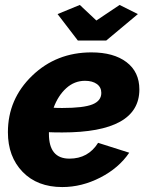

<svg xmlns="http://www.w3.org/2000/svg" viewBox="-20 -747 598 777"><path d="M410 -583H295L213 -690L303 -727L370 -664L464 -727L538 -690ZM232 -211Q197 -211 178 -212V-205Q178 -105 261 -105Q337 -105 377 -169L503 -129Q461 -67 386 -28.5Q311 10 232 10Q131 10 71.5 -51.5Q12 -113 12 -212Q12 -346 110 -440.5Q208 -535 350 -535Q440 -535 492 -495.5Q544 -456 544 -385Q544 -211 232 -211ZM324 -420Q281 -420 248 -390Q215 -360 197 -311Q208 -310 232 -310Q318 -310 354 -324.5Q390 -339 390 -371Q390 -394 372 -407Q354 -420 324 -420Z"/></svg>

Font: Raleway-v4020 ExtraBold
Style: Italic
Weight: 800
Italic angle: -12°
Designer: Matt McInerney, Pablo Impallari, Rodrigo Fuenzalida
Foundry: Matt McInerney, Pablo Impallari, Rodrigo Fuenzalida
Version: Version 4.020;PS 004.020;hotconv 1.0.88;makeotf.lib2.5.64775